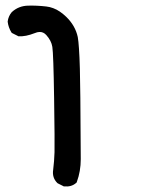

<svg xmlns="http://www.w3.org/2000/svg" viewBox="-20 -413 540 693"><path d="M208.5 258.8 189 249 187.5 248 186.5 247.1Q167.5 228 171.9 199.7Q175.8 168.9 176.8 136.2Q177.7 103.5 175.3 -58.1Q172.9 -218.8 168.9 -243.7Q165.5 -266.1 147 -286.6Q141.6 -292.5 135.5 -295.2Q129.4 -297.9 122.1 -297.6Q114.7 -297.4 105.5 -293.5Q71.8 -280.3 47.9 -282.2H45.9L44.4 -283.2L24.9 -293L22.5 -294.4L21 -296.4Q10.3 -314 7.8 -334V-335V-335.9Q10.3 -354.5 22 -368.7L22.5 -369.1L22.9 -369.6Q46.9 -391.6 80.6 -392.6Q111.8 -393.6 147 -389.6Q159.7 -388.2 172.1 -383.5Q184.6 -378.9 196 -371.1Q207.5 -363.3 218.8 -352.5Q252 -320.3 260.7 -279.3Q263.2 -265.6 265.1 -236.8Q267.1 -208 268.3 -164.3Q269.5 -120.6 270 -60.1Q271.5 119.1 271.5 161.1Q271.5 205.1 257.3 243.7L256.3 246.1L254.4 247.6Q237.8 262.2 211.9 259.8H210Z"/></svg>

Font: NaikaiFont
Style: Bold
Weight: 700
Version: Version 1.89